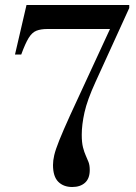

<svg xmlns="http://www.w3.org/2000/svg" viewBox="-20 -736 544 768"><path d="M269 12Q234 12 213 -9Q192 -30 192 -76Q192 -94 197 -115.5Q202 -137 217 -174.5Q232 -212 261 -276L420 -620H170Q143 -620 125.5 -613Q108 -606 94.5 -584Q81 -562 65 -518H40L86 -716H497V-704L362 -408Q329 -336 318 -286.5Q307 -237 307 -197Q307 -166 312 -146.5Q317 -127 323 -114Q329 -101 334 -88Q339 -75 339 -56Q339 -22 320 -5Q301 12 269 12Z"/></svg>

Font: Libre Bodoni
Style: Regular
Weight: 400
Designer: Pablo Impallari, Rodrigo Fuenzalida
Foundry: Impallari Type
Version: Version 2.005;gftools[0.9.23]